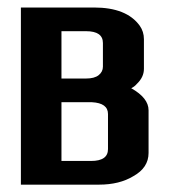

<svg xmlns="http://www.w3.org/2000/svg" viewBox="-20 -502 461 522"><path d="M259.8 -385.1Q259.8 -417.2 213.8 -417.2H147.1V-288.5H213.8Q236.8 -288.5 248.3 -297.7Q259.8 -306.9 259.8 -320.7ZM273.6 -192Q273.6 -221.8 229.9 -224.1H147.1V-64.4H227.6Q273.6 -64.4 273.6 -96.6ZM383.9 -86.2Q383.9 -46 342.5 -23Q304.6 0 249.4 0H36.8V-481.6H235.6Q324.1 -481.6 359.8 -432.2Q371.3 -416.1 371.3 -395.4V-314.9Q371.3 -292 351.7 -273.6Q346 -266.7 336.8 -262.1Q383.9 -235.6 383.9 -202.3Z"/></svg>

Font: Dhurjati
Style: Regular
Weight: 400
Designer: Purushoth Kumar Guthula
Foundry: Andhrapradesh Society for Knowledge Networks
Version: Version 1.0.5; ttfautohint (v1.2.25-373a) -l 7 -r 28 -G 50 -